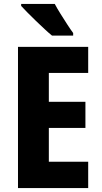

<svg xmlns="http://www.w3.org/2000/svg" viewBox="-20 -1017 514 971"><path d="M426 -66H71V-780H426V-648H227V-502H412V-370H227V-199H426ZM257 -997Q268 -976 285.5 -948Q303 -920 320.5 -893Q338 -866 350 -850V-837H243Q228 -849 206.5 -869Q185 -889 162 -911Q139 -933 119 -953.5Q99 -974 87 -987V-997Z"/></svg>

Font: Noto Sans Malayalam UI Condensed ExtraBold
Style: Regular
Weight: 800
Width: 3
Designer: Jelle Bosma - Monotype Design Team
Foundry: Monotype Imaging Inc.
Version: Version 2.104; ttfautohint (v1.8.4.7-5d5b)